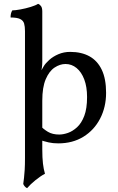

<svg xmlns="http://www.w3.org/2000/svg" viewBox="-20 -737 612 999"><path d="M121 242Q114 239 108.5 232.5Q103 226 101 220Q103 205 105 188Q107 171 108.5 146.5Q110 122 110 85V-575Q110 -599 105.5 -614.5Q101 -630 85 -638Q69 -646 35 -646Q35 -657 37 -666Q39 -675 44 -683Q59 -683 86.5 -688Q114 -693 140 -701Q166 -709 178 -717Q187 -714 193.5 -705Q200 -696 200 -677V-416Q200 -398 198 -385.5Q196 -373 194 -362L200 -306V40Q200 84 203.5 114Q207 144 214 167Q191 179 164.5 200.5Q138 222 121 242ZM283 9Q255 9 233.5 4Q212 -1 186 -9V-86Q206 -65 229.5 -51Q253 -37 288 -37Q309 -37 333.5 -45.5Q358 -54 381 -75Q404 -96 418.5 -134Q433 -172 433 -232Q433 -285 418.5 -323.5Q404 -362 378.5 -383Q353 -404 321 -404Q292 -404 264 -385.5Q236 -367 218 -325Q200 -283 200 -213L171 -319Q184 -351 193.5 -368Q203 -385 208 -393Q217 -408 236.5 -425.5Q256 -443 284 -455Q312 -467 345 -467Q404 -467 445.5 -444Q487 -421 509.5 -374Q532 -327 532 -254Q532 -180 501 -120Q470 -60 414 -25.5Q358 9 283 9Z"/></svg>

Font: Vollkorn
Style: Regular
Weight: 400
Designer: Friedrich Althausen
Foundry: Friedrich Althausen
Version: Version 5.001